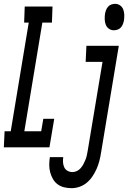

<svg xmlns="http://www.w3.org/2000/svg" viewBox="-47 -769 669 1002"><path d="M-27 0 -23 -84H9L103 -651H79L82 -735H227L224 -651H174L80 -84H168L179 -149H236L211 0ZM547 -611Q533 -611 521.5 -619Q510 -627 505 -640Q500 -653 499.5 -667.5Q499 -682 501 -697Q503 -707 506.5 -716.5Q510 -726 517 -734Q524 -742 534 -745.5Q544 -749 553 -749Q568 -749 579.5 -741Q591 -733 596 -720Q601 -707 601.5 -692.5Q602 -678 600 -663Q598 -653 594.5 -643.5Q591 -634 584 -626Q577 -618 567 -614.5Q557 -611 547 -611ZM327 213Q307 213 288 208.5Q269 204 254 193Q239 182 229.5 165.5Q220 149 215 130.5Q210 112 210 92Q210 72 213 52Q213 52 213 51.5Q213 51 213 51H283Q283 51 283 51.5Q283 52 283 52Q281 65 282 79Q283 93 288.5 104.5Q294 116 305.5 122.5Q317 129 331 129Q343 129 354.5 123.5Q366 118 374.5 108Q383 98 389 86.5Q395 75 399.5 63.5Q404 52 406.5 40Q409 28 411 16L488 -446H400L404 -530H573L480 30Q477 50 471.5 71Q466 92 457.5 111.5Q449 131 436.5 150Q424 169 407 183.5Q390 198 369 205.5Q348 213 327 213Z"/></svg>

Font: Iosevka Curly Slab MdExObl
Style: Regular
Weight: 500
Width: 7
Italic angle: -9°
Monospace: yes
Designer: Belleve Invis
Foundry: Belleve Invis
Version: Version 11.1.0; ttfautohint (v1.8.3)